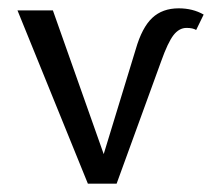

<svg xmlns="http://www.w3.org/2000/svg" viewBox="-20 -441 509 461"><path d="M409 -421Q443 -421 469 -406L451 -369Q443 -374 428 -374Q410 -374 396.5 -356.5Q383 -339 367 -294L260 0H191L22 -416H107L229 -71L306 -323Q321 -375 345.5 -398Q370 -421 409 -421Z"/></svg>

Font: EauTest Medium
Style: Italic
Weight: 500
Italic angle: -12°
Designer: Christian Thalmann (Catharsis Fonts)
Version: Version 0.001;PS 000.001;hotconv 1.0.88;makeotf.lib2.5.64775